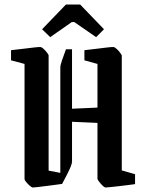

<svg xmlns="http://www.w3.org/2000/svg" viewBox="-20 -823 649 853"><path d="M89 -539 29 -555V-600Q47 -602 76.5 -605.5Q106 -609 131 -612Q156 -615 161 -614Q166 -613 174 -605.5Q182 -598 189 -589Q196 -580 196 -577V-65L248 -55V-523Q248 -534 256 -556.5Q264 -579 273 -604H300V-340L413 -345V-539L355 -555V-600Q373 -602 402 -605.5Q431 -609 455.5 -612Q480 -615 486 -614Q490 -613 498.5 -605.5Q507 -598 513.5 -589Q520 -580 521 -577V-66L580 -49V-5Q567 -3 546.5 -0.5Q526 2 504.5 4.5Q483 7 467.5 8.5Q452 10 448 10Q443 9 435 1Q427 -7 420.5 -15.5Q414 -24 413 -28V-277L300 -282V-105Q300 -91 278 -48L256 -6Q244 -4 223 -1.5Q202 1 180.5 4Q159 7 143.5 8.5Q128 10 125 10Q120 9 111.5 1.5Q103 -6 96 -14.5Q89 -23 89 -27ZM203 -658 167 -693 273 -803H336L442 -693L407 -658L310 -725H299Z"/></svg>

Font: Grenze Gotisch Medium
Style: Regular
Weight: 500
Designer: Renata Polastri
Foundry: Omnibus-Type
Version: Version 1.001